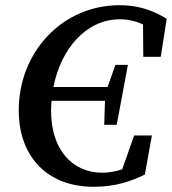

<svg xmlns="http://www.w3.org/2000/svg" viewBox="-20 -700 660 737"><path d="M339 17C425 17 485 -5 536 -30L563 -180H495L449 -50C424 -42 399 -37 373 -37C257 -37 176 -126 176 -275C176 -288 177 -301 178 -313H383L380 -221H428L471 -451H423L393 -366H185C214 -513 311 -626 440 -626C471 -626 502 -619 529 -606L530 -482H597L620 -628C557 -666 502 -680 439 -680C218 -680 52 -499 52 -277C52 -94 166 17 339 17Z"/></svg>

Font: Source Serif Pro Semibold
Style: Italic
Weight: 600
Italic angle: -12°
Designer: Frank Grießhammer
Foundry: Adobe Systems Incorporated
Version: Version 3.001;hotconv 1.0.111;makeotfexe 2.5.65597